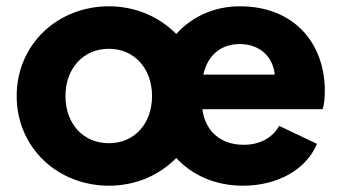

<svg xmlns="http://www.w3.org/2000/svg" viewBox="-20 -578 1085 610"><path d="M326 12C411 12 486 -21 540 -76C590 -22 663 12 752 12C864 12 954 -41 987 -121L867 -178C846 -141 807 -118 754 -118C680 -118 632 -162 623 -231H1005C1010 -246 1012 -267 1012 -289C1012 -440 915 -558 742 -558C661 -558 589 -525 540 -470C486 -525 410 -558 326 -558C164 -558 33 -438 33 -273C33 -108 164 12 326 12ZM188 -273C188 -360 244 -423 326 -423C407 -423 463 -360 463 -273C463 -185 407 -123 326 -123C244 -123 188 -185 188 -273ZM626 -341C640 -404 683 -438 742 -438C804 -438 847 -399 853 -341Z"/></svg>

Font: Mluvka ExtraBold
Style: Regular
Weight: 800
Designer: Modified by Jiří Krblich, Original typeface by Gumpita Rahayu
Foundry: Gumpita Rahayu & Jiří Krblich
Version: Version 2.000;Glyphs 3.1.1 (3134)